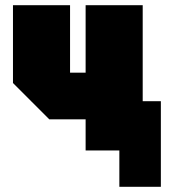

<svg xmlns="http://www.w3.org/2000/svg" viewBox="-20 -580 650 740"><path d="M530 -560V-190H600V140H440V0H310V-120H170L30 -260V-560H250V-300H310V-560Z"/></svg>

Font: Tektur Condensed Black
Style: Regular
Weight: 900
Width: 3
Designer: Adam Jagosz
Foundry: Adam Jagosz
Version: Version 1.005;gftools[0.9.30]